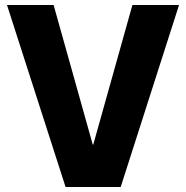

<svg xmlns="http://www.w3.org/2000/svg" viewBox="-20 -750 747 770"><path d="M243 0 8 -730H195L352 -170H354L511 -730H698L464 0Z"/></svg>

Font: M PLUS 1 ExtraBold
Style: Regular
Weight: 800
Designer: Coji Morishita
Foundry: UNDERFOREST DESIGN
Version: Version 1.001